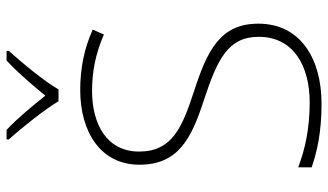

<svg xmlns="http://www.w3.org/2000/svg" viewBox="-227 -761 998 584"><g transform="rotate(-90 272.0 -469.0)"><path d="M256 -790H292C316 -832 372 -900 409 -941V-948H380C343 -914 303 -867 273 -830C244 -867 205 -914 169 -948H140V-941C177 -900 231 -832 256 -790ZM492 -182C492 -299 410 -338 283 -379C177 -414 103 -444 103 -545C103 -643 186 -688 288 -688C343 -688 400 -678 459 -652L474 -686C416 -712 356 -724 290 -724C163 -724 63 -662 63 -544C63 -426 142 -386 259 -348C383 -307 452 -275 452 -181C452 -75 363 -26 252 -26C172 -26 107 -41 55 -61V-20C102 -4 160 10 249 10C385 10 492 -54 492 -182Z"/></g></svg>

Font: Noto Sans Arabic ExtLt
Style: Regular
Weight: 200
Designer: Monotype Design Team, Nadine Chahine, Nizar Qandah and Khaled Hosny
Foundry: Monotype Imaging Inc.
Version: Version 2.012